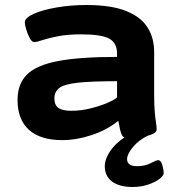

<svg xmlns="http://www.w3.org/2000/svg" viewBox="-20 -551 705 766"><path d="M228 8Q141 8 95.5 -33Q50 -74 50 -152Q50 -216 87.5 -253.5Q125 -291 212 -307.5Q299 -324 447 -324V-337Q447 -380 415.5 -397Q384 -414 304 -414Q251 -414 212 -406.5Q173 -399 149.5 -391Q126 -383 117 -383Q107 -383 98.5 -399Q90 -415 84.5 -434Q79 -453 79 -462Q79 -480 115 -496Q151 -512 207.5 -521.5Q264 -531 325 -531Q424 -531 483.5 -507Q543 -483 569 -441Q595 -399 595 -344V-174Q595 -130 597.5 -103.5Q600 -77 602.5 -61.5Q605 -46 605 -35Q605 -24 590.5 -17Q576 -10 555.5 -6.5Q535 -3 516.5 -1.5Q498 0 490 0Q471 0 465 -14.5Q459 -29 452 -69Q406 -32 345.5 -12Q285 8 228 8ZM264 -109Q303 -109 341 -118.5Q379 -128 408 -140.5Q437 -153 447 -162V-227Q344 -227 290 -221Q236 -215 216.5 -200Q197 -185 197 -158Q197 -132 213 -120.5Q229 -109 264 -109ZM509 195Q457 195 427.5 173.5Q398 152 398 112Q398 90 411.5 65Q425 40 450 17.5Q475 -5 507 -18L572 -11Q533 8 510 36Q487 64 487 84Q487 112 527 112Q558 112 581 100Q604 88 611 88Q622 88 627.5 107Q633 126 633 140Q633 150 616 163Q599 176 570.5 185.5Q542 195 509 195Z"/></svg>

Font: Asap Expanded
Style: Bold
Weight: 700
Width: 7
Designer: Pablo Cosgaya
Foundry: Omnibus-Type
Version: Version 3.001; ttfautohint (v1.8.4.7-5d5b)